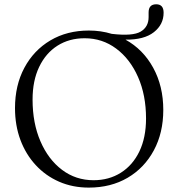

<svg xmlns="http://www.w3.org/2000/svg" viewBox="-20 -858 833 896"><path d="M394.5 -715.5Q451 -715.5 501.5 -700Q599.5 -688.5 636.5 -710.5Q673.5 -732.5 673.5 -778V-800Q673.5 -838 709 -838Q743.5 -838 743.5 -798.5Q743.5 -743.5 698 -707.8Q652.5 -672 565.5 -673Q647.5 -628 694.8 -542Q742 -456 742 -345Q742 -238.5 698 -156.5Q654 -74.5 575.8 -28.5Q497.5 17.5 394.5 17.5Q319 17.5 256 -10Q193 -37.5 146.8 -87.5Q100.5 -137.5 75.2 -205.2Q50 -273 50 -353.5Q50 -460 93.8 -541.8Q137.5 -623.5 215.2 -669.5Q293 -715.5 394.5 -715.5ZM661.5 -305Q661.5 -414 624.2 -498.5Q587 -583 522.2 -631.2Q457.5 -679.5 375 -679.5Q303 -679.5 248.2 -644.8Q193.5 -610 162.8 -545.8Q132 -481.5 132 -393Q132 -283.5 168.8 -198.5Q205.5 -113.5 269.8 -65.2Q334 -17 416.5 -17Q488.5 -17 544 -52Q599.5 -87 630.5 -151.5Q661.5 -216 661.5 -305Z"/></svg>

Font: Fraunces 9pt Light
Style: Regular
Weight: 300
Version: Version 1.000;[0bf87f6ff]